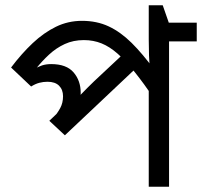

<svg xmlns="http://www.w3.org/2000/svg" viewBox="-20 -708 766 728"><path d="M726 -622V-551H621V0H544V-396L566 -332Q525 -392 491 -434.5Q457 -477 426.5 -504Q396 -531 365 -543.5Q334 -556 298 -556Q258 -556 225.5 -541Q193 -526 166 -501Q139 -476 116 -447L108 -445Q124 -455 139.5 -460Q155 -465 174 -465Q232 -465 259 -433.5Q286 -402 286 -356Q286 -345 285 -335Q284 -325 282 -320L265 -326Q277 -339 288 -351Q299 -363 311.5 -375Q324 -387 337 -400L461 -516L510 -463L226 -195L167 -250L249 -328L213 -285L183 -262Q198 -279 208.5 -298.5Q219 -318 219 -343Q219 -368 204 -383Q189 -398 160 -398Q144 -398 129 -394Q114 -390 98 -380L22 -452Q62 -505 104 -544.5Q146 -584 192 -606.5Q238 -629 291 -629Q347 -629 392 -608Q437 -587 479 -545.5Q521 -504 567 -441L549 -446Q546 -470 545 -498Q544 -526 544 -558V-688H597L620 -622Z"/></svg>

Font: bangla25
Style: Book
Weight: 400
Designer: Jelle Bosma - Monotype Design Team
Foundry: Monotype Imaging Inc.
Version: Version 2.003